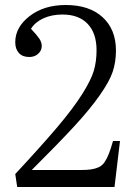

<svg xmlns="http://www.w3.org/2000/svg" viewBox="-20 -748 549 768"><path d="M48.8 0 41 -51.8Q148.4 -167.5 210.7 -241.2Q272.9 -314.9 308.6 -371.3Q344.2 -427.7 355.2 -464.8Q366.2 -502 366.2 -546.9Q366.2 -615.2 330.6 -652.6Q294.9 -689.9 230 -689.9Q187 -689.9 153.8 -674.8Q120.6 -659.7 104 -632.8Q127 -608.4 137 -593.8Q147 -579.1 147 -564Q147 -545.9 132.8 -533Q118.7 -520 97.2 -520Q69.8 -520 55.4 -536.1Q41 -552.2 41 -579.1Q41 -639.2 98.4 -683.6Q155.8 -728 243.2 -728Q336.9 -728 390.4 -679.2Q443.8 -630.4 443.8 -545.9Q443.8 -500 430.9 -461.2Q418 -422.4 378.7 -366.5Q339.4 -310.5 277.3 -243.2Q215.3 -175.8 106.9 -67.9H299.8Q327.1 -67.9 344 -70.3Q360.8 -72.8 374.8 -79.1Q388.7 -85.4 398.2 -99.4Q407.7 -113.3 415.3 -132.6Q422.9 -151.9 432.1 -184.1H460L438 0Z"/></svg>

Font: Literata Light
Style: Regular
Weight: 300
Designer: Latin by Veronika Burian and Jose Scaglione. Greek by Irene Vlachou. Cyrillic by Vera Evstafieva.
Foundry: TypeTogether
Version: Version 3.021